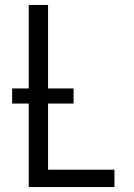

<svg xmlns="http://www.w3.org/2000/svg" viewBox="-20 -755 540 775"><path d="M96 0V-735H174V-70H442V0ZM277 -337H29V-398H277Z"/></svg>

Font: Iosevka
Style: Regular
Weight: 400
Monospace: yes
Designer: Belleve Invis
Foundry: Belleve Invis
Version: Version 33.2.3; ttfautohint (v1.8.4)